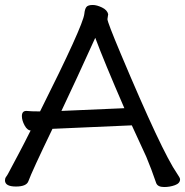

<svg xmlns="http://www.w3.org/2000/svg" viewBox="-27 -737 744 772"><path d="M220 -291 473 -302Q391 -491 356 -585Q278 -413 220 -291ZM633 15Q607 15 601 -1Q582 -57 561 -107L503 -233L184 -219Q101 -47 87 -8Q79 13 37 13Q-7 13 -7 -12Q-7 -20 -2.5 -26Q2 -32 6 -39.5Q10 -47 19.5 -65Q29 -83 48.5 -119.5Q68 -156 96 -212H99Q83 -212 72 -232.5Q61 -253 61 -270Q61 -291 79 -291Q98 -289 134 -289Q307 -634 312 -681Q314 -701 320.5 -709Q327 -717 346 -717Q362 -717 383 -707Q404 -697 408 -680L405 -660Q405 -648 458 -522Q624 -127 685 -39Q697 -22 697 -16Q697 0 676.5 7.5Q656 15 633 15Z"/></svg>

Font: linja waso lili
Style: Bold
Weight: 400
Designer: Fontworks Inc.
Version: Version 1.000;August 6, 2022;FontCreator 14.0.0.2814 64-bit